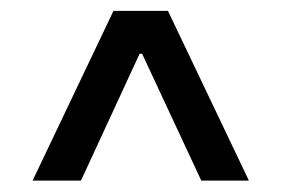

<svg xmlns="http://www.w3.org/2000/svg" viewBox="-20 -725 510 348"><path d="M39.1 -397.7H126.8L233 -627.5H237.6L344.8 -397.7H431.1L284.4 -705.3H185.7Z"/></svg>

Font: GiG Sans Text
Style: Regular
Weight: 400
Designer: Andreas Faust
Version: Version 1.100;FEAKit 1.0